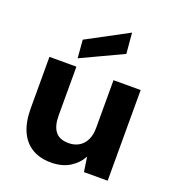

<svg xmlns="http://www.w3.org/2000/svg" viewBox="-140 -876 907 997"><g transform="rotate(20 314.0 -377.0)"><path d="M253 12Q191 12 147.5 -14.5Q104 -41 81.5 -92Q59 -143 59 -217V-501H208V-231Q208 -174 231 -144Q254 -114 305 -114Q337 -114 361.5 -128.5Q386 -143 399.5 -170.5Q413 -198 413 -237V-501H563V0H432L420 -81Q397 -39 355 -13.5Q313 12 253 12ZM199 -544 191 -644 419 -766 429 -652Z"/></g></svg>

Font: DM Sans 18pt Black
Style: Regular
Weight: 900
Designer: Colophon Foundry, Jonny Pinhorn
Foundry: Colophon Foundry
Version: Version 4.004;gftools[0.9.30]